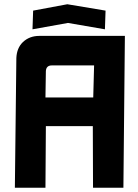

<svg xmlns="http://www.w3.org/2000/svg" viewBox="-20 -885 651 904"><path d="M419 -426 423 -577H224Q198 -577 196 -551L194 -426ZM194 -1H50L57 -612Q59 -659 88 -687Q119 -716 165 -716H568L561 -1H418L417 -291H196ZM136 -835 297 -865 477 -835 474 -747 300 -777 133 -747Z"/></svg>

Font: Covid19
Style: Regular
Weight: 400
Designer: Peter Wiegel
Foundry: (c) CAT - Ing. Peter Wiegel.  for Rudolf Maass + Partner GmbH
Version: Version 001.000